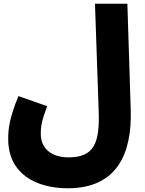

<svg xmlns="http://www.w3.org/2000/svg" viewBox="-20 -780 780 1031"><path d="M24 -34C24 154 174 231 344 231C609 231 689 44 682 -189L664 -760H490L510 -182C516 -10 484 65 348 65C253 65 199 15 199 -61C199 -107 205 -132 233 -210L79 -264C31 -147 24 -90 24 -34Z"/></svg>

Font: Noto Sans Arabic SemCond Blk
Style: Regular
Weight: 900
Width: 4
Designer: Monotype Design Team, Nadine Chahine, Nizar Qandah and Khaled Hosny
Foundry: Monotype Imaging Inc.
Version: Version 2.012